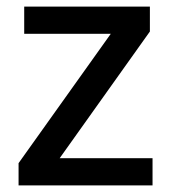

<svg xmlns="http://www.w3.org/2000/svg" viewBox="-20 -559 517 579"><path d="M440 0H36V-67L314 -457H53V-539H432V-464L160 -82H440Z"/></svg>

Font: Noto Sans Meetei Mayek Medium
Style: Regular
Weight: 500
Designer: Monotype Design Team and Neelakash Kshetrimayum
Foundry: Monotype Imaging Inc.
Version: Version 2.002; ttfautohint (v1.8.4.7-5d5b)